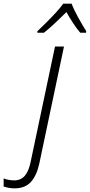

<svg xmlns="http://www.w3.org/2000/svg" viewBox="-156 -784 489 1044"><path d="M-77.6 240.2Q-93.3 240.2 -109.4 237.1Q-125.5 233.9 -136.2 230V186Q-124 191.4 -108.4 194.1Q-92.8 196.8 -79.1 196.8Q-42 196.8 -20.8 171.4Q0.5 146 10.3 97.7L143.1 -530.8H191.9L58.1 103.5Q43.9 169.9 12.2 205.1Q-19.5 240.2 -77.6 240.2ZM46.9 -606 47.4 -614.3Q67.4 -633.3 94.5 -660.2Q121.6 -687 147.2 -714.8Q172.9 -742.7 188 -764.2H233.4Q246.1 -730.5 269.8 -687.7Q293.5 -645 313 -614.3L312 -606H280.3Q260.3 -629.4 240.5 -659.9Q220.7 -690.4 205.1 -718.3Q177.2 -690.4 145 -660.2Q112.8 -629.9 83 -606Z"/></svg>

Font: Open Sans Light
Style: Italic
Weight: 300
Italic angle: -12°
Designer: Monotype Design Team
Foundry: Monotype Imaging Inc.
Version: Version 3.003; ttfautohint (v1.8.4)